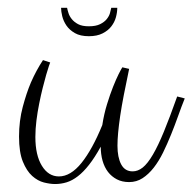

<svg xmlns="http://www.w3.org/2000/svg" viewBox="-20 -481 484 482"><path d="M232.9 -112.8Q217.8 -85.4 203.6 -67.4Q189.5 -49.3 175.5 -38.6Q161.6 -27.8 147.5 -23.4Q133.3 -19 118.2 -19Q106 -19 90.3 -22.9Q74.7 -26.9 60.8 -39.3Q46.9 -51.8 37.4 -75.2Q27.8 -98.6 27.8 -138.2Q27.8 -177.7 37.1 -212.6Q46.4 -247.6 57.6 -273.9Q70.8 -304.2 87.9 -330.1L106 -324.2Q105.5 -323.7 102.8 -315.4Q100.1 -307.1 95.9 -293Q91.8 -278.8 87.2 -260.3Q82.5 -241.7 78.4 -220.9Q74.2 -200.2 71.5 -178.7Q68.8 -157.2 68.8 -137.2Q68.8 -91.3 85.2 -64.7Q101.6 -38.1 127.9 -38.1Q157.2 -38.1 184.6 -72Q211.9 -106 236.8 -167Q241.2 -195.3 248.8 -219.7Q256.3 -244.1 263.9 -263.2Q271.5 -282.2 277.8 -294.9Q284.2 -307.6 287.1 -312L304.2 -308.1Q296.4 -271.5 290.8 -242.4Q285.2 -213.4 281.7 -189.9Q278.3 -166.5 276.6 -148.2Q274.9 -129.9 274.9 -115.2Q274.9 -85.9 284.2 -68.4Q293.5 -50.8 313 -50.8Q326.2 -50.8 338.4 -60.5Q350.6 -70.3 363.8 -92.8Q377 -115.2 391.6 -150.9Q406.2 -186.5 424.8 -238.8L443.8 -233.9Q435.5 -213.4 427.2 -189.9Q418.9 -166.5 409.4 -143.1Q399.9 -119.6 389.4 -98.1Q378.9 -76.7 366 -60.1Q353 -43.5 337.9 -33.7Q322.8 -23.9 304.2 -23.9Q286.6 -23.9 273.4 -30.8Q260.3 -37.6 251.2 -49.3Q242.2 -61 237.5 -77.4Q232.9 -93.8 232.9 -112.8ZM274.4 -461.4Q274.4 -450.2 271 -437.7Q267.6 -425.3 259.5 -414.8Q251.5 -404.3 237.5 -397.2Q223.6 -390.1 203.1 -390.1Q181.6 -390.1 168 -397.9Q154.3 -405.8 146.7 -417Q139.2 -428.2 136.2 -440.4Q133.3 -452.6 133.3 -461.4H148.4Q149.4 -456.1 151.9 -448.2Q154.3 -440.4 160.2 -433.1Q166 -425.8 176 -420.4Q186 -415 203.1 -415Q220.7 -415 231.4 -420.4Q242.2 -425.8 248 -433.1Q253.9 -440.4 256.1 -448.2Q258.3 -456.1 259.3 -461.4Z"/></svg>

Font: Clicker Script
Style: Regular
Weight: 400
Designer: Astigmatic (AOETI)
Foundry: Astigmatic (AOETI)
Version: Version 1.000